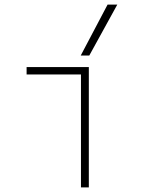

<svg xmlns="http://www.w3.org/2000/svg" viewBox="-20 -810 640 830"><path d="M330 0V-488H95V-520H364V0ZM366 -570H329L445 -790H487Z"/></svg>

Font: M PLUS Code Latin Expanded ExtraLight
Style: Regular
Weight: 250
Width: 7
Designer: Coji Morishita
Foundry: UNDERFOREST DESIGN
Version: Version 1.002; ttfautohint (v1.8.3)